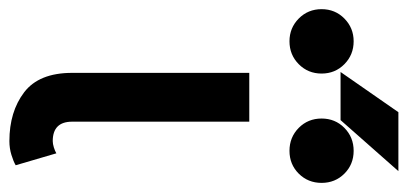

<svg xmlns="http://www.w3.org/2000/svg" viewBox="-329 -617 881 415"><g transform="rotate(90 111.5 -409.5)"><path d="M235.4 -90.8 261.2 -2.9Q252.9 2 238.8 6.3Q224.6 10.7 209 10.7Q145.5 10.7 103.5 -21.2Q61.5 -53.2 61.5 -125V-507.8H167V-125Q167 -83 209 -83Q214.8 -83 222.7 -85.4Q230.5 -87.9 235.4 -90.8ZM163.6 -705.1H59.6L146.5 -830.1H273.9ZM63 -664.1Q63 -634.8 42.7 -614.7Q22.5 -594.7 -6.8 -594.7Q-35.6 -594.7 -55.9 -614.7Q-76.2 -634.8 -76.2 -664.1Q-76.2 -693.4 -55.9 -713.4Q-35.6 -733.4 -6.8 -733.4Q22.5 -733.4 42.7 -713.4Q63 -693.4 63 -664.1ZM299.3 -664.1Q299.3 -634.8 279.3 -614.7Q259.3 -594.7 230 -594.7Q200.7 -594.7 180.4 -614.7Q160.2 -634.8 160.2 -664.1Q160.2 -693.4 180.4 -713.4Q200.7 -733.4 230 -733.4Q259.3 -733.4 279.3 -713.4Q299.3 -693.4 299.3 -664.1Z"/></g></svg>

Font: Giphurs Medium
Style: Regular
Weight: 500
Version: Version 0.920; ttfautohint (v1.8.4.7-5d5b)